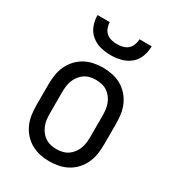

<svg xmlns="http://www.w3.org/2000/svg" viewBox="-181 -842 862 952"><g transform="rotate(30 250.0 -366.0)"><path d="M250 8Q223 8 196.5 2.5Q170 -3 146.5 -16Q123 -29 104.5 -49.5Q86 -70 75 -94.5Q64 -119 60 -146Q56 -173 56 -200V-320Q56 -347 60 -374Q64 -401 75 -425.5Q86 -450 104.5 -470.5Q123 -491 146.5 -504Q170 -517 196.5 -522.5Q223 -528 250 -528Q277 -528 303.5 -522.5Q330 -517 353.5 -504Q377 -491 395.5 -470.5Q414 -450 425 -425.5Q436 -401 440 -374Q444 -347 444 -320V-200Q444 -173 440 -146Q436 -119 425 -94.5Q414 -70 395.5 -49.5Q377 -29 353.5 -16Q330 -3 303.5 2.5Q277 8 250 8ZM250 -62Q267 -62 284 -66Q301 -70 315 -79.5Q329 -89 339.5 -103Q350 -117 356 -133Q362 -149 364 -166Q366 -183 366 -200V-320Q366 -337 364 -354Q362 -371 356 -387Q350 -403 339.5 -417Q329 -431 315 -440.5Q301 -450 284 -454Q267 -458 250 -458Q233 -458 216 -454Q199 -450 185 -440.5Q171 -431 160.5 -417Q150 -403 144 -387Q138 -371 136 -354Q134 -337 134 -320V-200Q134 -183 136 -166Q138 -149 144 -133Q150 -117 160.5 -103Q171 -89 185 -79.5Q199 -70 216 -66Q233 -62 250 -62ZM250 -600Q220 -600 191 -607.5Q162 -615 139 -634Q116 -653 105.5 -681.5Q95 -710 95 -740H165Q165 -724 171 -708Q177 -692 189 -681.5Q201 -671 217.5 -667Q234 -663 250 -663Q266 -663 282.5 -667Q299 -671 311 -681.5Q323 -692 329 -708Q335 -724 335 -740H405Q405 -710 394.5 -681.5Q384 -653 361 -634Q338 -615 309 -607.5Q280 -600 250 -600Z"/></g></svg>

Font: HulyMono
Style: Regular
Weight: 400
Monospace: yes
Designer: Belleve Invis
Foundry: Belleve Invis
Version: Version 33.2.5; ttfautohint (v1.8.4)